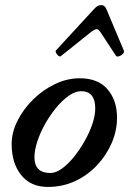

<svg xmlns="http://www.w3.org/2000/svg" viewBox="-20 -725 509 758"><path d="M169 13Q101 13 63.5 -34Q26 -81 26 -156Q26 -202 49 -248Q72 -294 110.5 -332Q149 -370 197 -393Q245 -416 295 -416Q367 -416 404.5 -372.5Q442 -329 442 -260Q442 -209 421 -160.5Q400 -112 363 -72.5Q326 -33 276.5 -10Q227 13 169 13ZM179 -42Q200 -42 224 -59Q248 -76 271 -104.5Q294 -133 313.5 -167Q333 -201 344.5 -235Q356 -269 356 -297Q356 -365 300 -365Q277 -365 251.5 -347Q226 -329 202 -300Q178 -271 158.5 -236.5Q139 -202 127.5 -167Q116 -132 116 -104Q116 -42 179 -42ZM221 -504Q217 -500 211 -504.5Q205 -509 201.5 -516Q198 -523 201 -526L351 -689Q365 -705 380 -705Q393 -705 400 -689L469 -525Q471 -518 464.5 -511.5Q458 -505 449 -502.5Q440 -500 437 -506L378 -596Q368 -610 362 -610Q353 -610 336 -596Z"/></svg>

Font: Junicode SmExp
Style: Bold Italic
Weight: 700
Width: 6
Italic angle: -11°
Designer: Peter S. Baker
Version: Version 2.205; ttfautohint (v1.8.4)